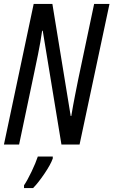

<svg xmlns="http://www.w3.org/2000/svg" viewBox="-20 -734 576 975"><path d="M0 0H77L154 -366Q160 -394 173 -457.5Q186 -521 194 -578H197L292 0H384L536 -714H458L377 -330Q371 -300 361 -249.5Q351 -199 342 -145H339L246 -714H151ZM102 221H148Q173 196 205 149Q237 102 248 71V61H172Q162 92 140.5 137Q119 182 102 207Z"/></svg>

Font: Noto Sans UI Condensed
Style: Italic
Weight: 400
Width: 3
Italic angle: -12°
Designer: Monotype Design Team
Foundry: Monotype Imaging Inc.
Version: Version 1.901